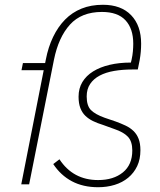

<svg xmlns="http://www.w3.org/2000/svg" viewBox="-20 -772 671 804"><path d="M568 -143Q568 -105 554.5 -76.5Q541 -48 517 -28Q493 -8 460.5 2Q428 12 391 12Q328 12 281 -13Q234 -38 203 -85L229 -105Q286 -18 391 -18Q455 -18 494.5 -50Q534 -82 534 -142Q534 -180 515.5 -199.5Q497 -219 458 -232L411 -249Q388 -256 369.5 -265Q351 -274 337.5 -287Q324 -300 316.5 -319.5Q309 -339 309 -367Q309 -402 325 -428.5Q341 -455 370 -473Q399 -491 439 -500.5Q479 -510 528 -510L531 -522Q535 -540 536.5 -557Q538 -574 538 -589Q538 -652 505.5 -687Q473 -722 407 -722Q321 -722 273 -669Q225 -616 206 -522L102 0H69L163 -478H70L76 -508H169L172 -523Q182 -575 202.5 -617.5Q223 -660 252.5 -690Q282 -720 321.5 -736Q361 -752 411 -752Q487 -752 529 -708.5Q571 -665 571 -589Q571 -555 565 -521L557 -481H534Q493 -481 458 -475Q423 -469 397.5 -455.5Q372 -442 357.5 -420.5Q343 -399 343 -368Q343 -329 361 -311Q379 -293 418 -279L465 -263Q487 -255 506 -246Q525 -237 539 -223.5Q553 -210 560.5 -190.5Q568 -171 568 -143Z"/></svg>

Font: IBM Plex Sans ExtLt
Style: Italic
Weight: 200
Italic angle: -11°
Designer: Mike Abbink, Paul van der Laan, Pieter van Rosmalen
Foundry: Bold Monday
Version: Version 3.005